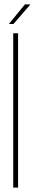

<svg xmlns="http://www.w3.org/2000/svg" viewBox="-20 -851 158 871"><path d="M20 -742 93 -831H118L41 -742ZM40 0V-700H62V0Z"/></svg>

Font: Bebas Neue Light
Style: Regular
Weight: 300
Designer: Ryoichi Tsunekawa
Foundry: Ryoichi Tsunekawa
Version: Version 001.003; ttfautohint (v1.5.65-e2d9)